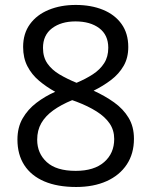

<svg xmlns="http://www.w3.org/2000/svg" viewBox="-20 -744 612 774"><path d="M285.2 -724.1Q347.2 -724.1 395 -704.6Q442.9 -685.1 470 -647.2Q497.1 -609.4 497.1 -554.2Q497.1 -510.7 478.3 -478.3Q459.5 -445.8 427.7 -421.6Q396 -397.5 357.4 -378.4Q403.3 -357.4 440.2 -331.1Q477.1 -304.7 498.5 -269Q520 -233.4 520 -184.6Q520 -124.5 491 -80.8Q461.9 -37.1 409.7 -13.7Q357.4 9.8 287.1 9.8Q211.4 9.8 158.4 -12.9Q105.5 -35.6 77.9 -78.4Q50.3 -121.1 50.3 -181.2Q50.3 -230.5 71.3 -266.8Q92.3 -303.2 127 -329.6Q161.6 -356 202.6 -374Q167 -393.6 137.5 -418.5Q107.9 -443.4 90.6 -476.8Q73.2 -510.3 73.2 -554.7Q73.2 -608.9 100.8 -646.7Q128.4 -684.6 176.5 -704.3Q224.6 -724.1 285.2 -724.1ZM129.9 -180.7Q129.9 -126 168.5 -90.6Q207 -55.2 285.2 -55.2Q359.4 -55.2 399.9 -90.6Q440.4 -126 440.4 -183.6Q440.4 -219.2 421.9 -246.3Q403.3 -273.4 369.1 -294.9Q335 -316.4 288.6 -334L271 -340.3Q226.1 -321.8 194.6 -299.1Q163.1 -276.4 146.5 -247.6Q129.9 -218.8 129.9 -180.7ZM284.2 -657.7Q226.6 -657.7 189.9 -630.1Q153.3 -602.5 153.3 -550.8Q153.3 -513.7 171.1 -488Q189 -462.4 219.7 -444.1Q250.5 -425.8 288.6 -410.2Q325.7 -425.8 354.5 -444.6Q383.3 -463.4 399.9 -489.3Q416.5 -515.1 416.5 -551.3Q416.5 -603 380.1 -630.4Q343.8 -657.7 284.2 -657.7Z"/></svg>

Font: Wonky
Style: Regular
Weight: 400
Designer: Monotype Design Team
Foundry: Monotype Imaging Inc.
Version: Version 3.000